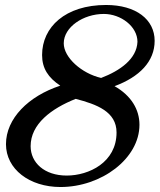

<svg xmlns="http://www.w3.org/2000/svg" viewBox="-20 -740 641 771"><path d="M440 -394C540 -431 601 -493 601 -576C601 -662 526 -720 406 -720C242 -720 149 -631 149 -519C149 -465 174 -428 222 -396C94 -354 4 -264 4 -161C4 -61 98 11 223 11C387 11 540 -103 540 -239C540 -300 507 -356 440 -394ZM397 -684C465 -684 532 -634 532 -572C529 -503 462 -456 386 -427C308 -445 236 -509 236 -566C236 -631 314 -684 397 -684ZM284 -343C368 -321 448 -292 448 -208C448 -88 337 -35 248 -35C158 -35 103 -87 103 -153C103 -242 186 -304 284 -343Z"/></svg>

Font: Playball
Style: Regular
Weight: 400
Designer: Robert E. Leuschke
Foundry: Robert E. Leuschke
Version: Version 1.001